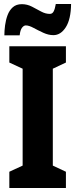

<svg xmlns="http://www.w3.org/2000/svg" viewBox="-20 -947 379 967"><path d="M312 0H27V-82L94 -113V-601L27 -632V-714H312V-632L246 -601V-113L312 -82ZM2 -769Q2 -792 5.5 -819Q9 -846 18 -870.5Q27 -895 44.5 -910.5Q62 -926 90 -926Q117 -926 141 -913.5Q165 -901 187 -889Q209 -877 231 -877Q244 -877 250.5 -890Q257 -903 261 -927H338Q337 -850 311.5 -810Q286 -770 249 -770Q224 -770 198 -782Q172 -794 149 -806.5Q126 -819 110 -819Q100 -819 91 -807.5Q82 -796 79 -769Z"/></svg>

Font: Noto Sans ExtraCondensed ExtraBold
Style: Regular
Weight: 800
Width: 2
Designer: Monotype Design Team
Foundry: Monotype Imaging Inc.
Version: Version 2.013; ttfautohint (v1.8.4.7-5d5b)